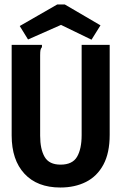

<svg xmlns="http://www.w3.org/2000/svg" viewBox="-20 -823 540 856"><path d="M249 13Q146 13 89 -48.5Q32 -110 32 -219V-623H158H167V-613Q162 -607 160.5 -600Q159 -593 159 -576V-218Q159 -158 179 -123.5Q199 -89 250 -89Q303 -89 323.5 -124Q344 -159 344 -221V-623H469V-222Q469 -141 441 -89Q413 -37 363.5 -12Q314 13 249 13ZM105 -647 68 -707 235 -803H269L428 -710L388 -646L252 -712Z"/></svg>

Font: Inconsolata ExtraBold
Style: Regular
Weight: 800
Designer: Raph Levien, Cyreal, Brenton Simpson
Foundry: Raph Levien, Cyreal, Google
Version: Version 3.001